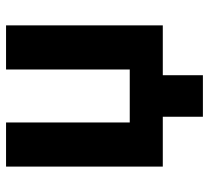

<svg xmlns="http://www.w3.org/2000/svg" viewBox="-48 -507 687 631"><g transform="rotate(-90 295.5 -191.5)"><path d="M63.5 0H227.3V131.8H363.8V0H527.6V-515.1H382.6V-108.6H208.5V-515.1H63.5Z"/></g></svg>

Font: Roboto Flex
Style: Regular
Weight: 400
Designer: Berlow after Robertson
Foundry: Google
Version: Version 3.200;gftools[0.9.32]